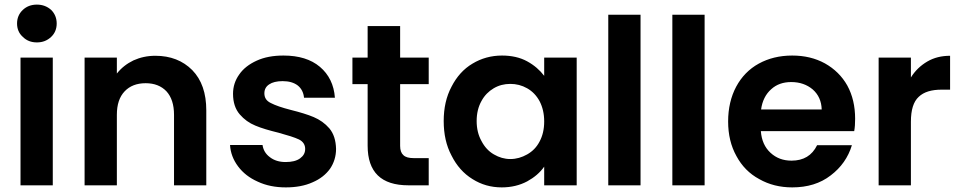

<svg xmlns="http://www.w3.org/2000/svg" viewBox="-20 -804 4167 833"><path d="M140 -620C140 -620 140 -620 140 -620C165 -620 185 -628 202 -644C218 -659 226 -679 226 -702C226 -702 226 -702 226 -702C226 -725 218 -745 202 -761C185 -776 165 -784 140 -784C140 -784 140 -784 140 -784C115 -784 95 -776 79 -761C62 -745 54 -725 54 -702C54 -702 54 -702 54 -702C54 -679 62 -659 79 -644C95 -628 115 -620 140 -620ZM69 -554C69 -554 69 0 69 0C69 0 209 0 209 0C209 0 209 -554 209 -554C209 -554 69 -554 69 -554Z M654 -562C654 -562 654 -562 654 -562C619 -562 588 -555 559 -542C530 -528 506 -509 487 -485C487 -485 487 -554 487 -554C487 -554 347 -554 347 -554C347 -554 347 0 347 0C347 0 487 0 487 0C487 0 487 -306 487 -306C487 -306 487 -306 487 -306C487 -350 498 -384 521 -408C543 -431 573 -443 612 -443C612 -443 612 -443 612 -443C650 -443 680 -431 702 -408C724 -384 735 -350 735 -306C735 -306 735 0 735 0C735 0 875 0 875 0C875 0 875 -325 875 -325C875 -325 875 -325 875 -325C875 -400 855 -458 814 -500C773 -541 720 -562 654 -562Z M1220 9C1220 9 1220 9 1220 9C1264 9 1303 2 1336 -13C1369 -27 1394 -47 1412 -72C1429 -97 1438 -126 1438 -158C1438 -158 1438 -158 1438 -158C1437 -195 1428 -224 1409 -247C1390 -269 1367 -285 1341 -296C1315 -307 1282 -317 1242 -327C1242 -327 1242 -327 1242 -327C1203 -337 1174 -347 1155 -357C1136 -366 1127 -380 1127 -399C1127 -399 1127 -399 1127 -399C1127 -416 1134 -429 1148 -438C1161 -447 1181 -452 1206 -452C1206 -452 1206 -452 1206 -452C1233 -452 1255 -446 1272 -433C1288 -420 1297 -402 1299 -380C1299 -380 1433 -380 1433 -380C1433 -380 1433 -380 1433 -380C1429 -436 1407 -481 1368 -514C1329 -547 1276 -563 1210 -563C1210 -563 1210 -563 1210 -563C1165 -563 1127 -556 1094 -541C1061 -526 1035 -506 1018 -481C1000 -456 991 -428 991 -397C991 -397 991 -397 991 -397C991 -360 1001 -330 1020 -308C1039 -286 1061 -270 1088 -259C1114 -248 1148 -238 1189 -228C1189 -228 1189 -228 1189 -228C1229 -217 1258 -208 1277 -199C1295 -190 1304 -176 1304 -158C1304 -158 1304 -158 1304 -158C1304 -141 1297 -128 1282 -117C1267 -106 1246 -101 1219 -101C1219 -101 1219 -101 1219 -101C1192 -101 1169 -108 1151 -122C1132 -136 1122 -154 1119 -175C1119 -175 978 -175 978 -175C978 -175 978 -175 978 -175C980 -141 992 -110 1013 -82C1034 -54 1062 -32 1098 -16C1134 1 1175 9 1220 9Z M1840 -439C1840 -439 1840 -554 1840 -554C1840 -554 1716 -554 1716 -554C1716 -554 1716 -691 1716 -691C1716 -691 1575 -691 1575 -691C1575 -691 1575 -554 1575 -554C1575 -554 1509 -554 1509 -554C1509 -554 1509 -439 1509 -439C1509 -439 1575 -439 1575 -439C1575 -439 1575 -172 1575 -172C1575 -172 1575 -172 1575 -172C1575 -57 1634 0 1752 0C1752 0 1840 0 1840 0C1840 0 1840 -118 1840 -118C1840 -118 1775 -118 1775 -118C1775 -118 1775 -118 1775 -118C1754 -118 1739 -122 1730 -131C1721 -139 1716 -152 1716 -171C1716 -171 1716 -439 1716 -439C1716 -439 1840 -439 1840 -439Z M1905 -279C1905 -279 1905 -279 1905 -279C1905 -222 1916 -172 1939 -129C1961 -85 1991 -51 2030 -27C2068 -3 2110 9 2157 9C2157 9 2157 9 2157 9C2198 9 2235 0 2267 -17C2298 -34 2323 -55 2341 -81C2341 -81 2341 0 2341 0C2341 0 2482 0 2482 0C2482 0 2482 -554 2482 -554C2482 -554 2341 -554 2341 -554C2341 -554 2341 -475 2341 -475C2341 -475 2341 -475 2341 -475C2322 -500 2298 -521 2267 -538C2236 -555 2199 -563 2158 -563C2158 -563 2158 -563 2158 -563C2111 -563 2068 -551 2030 -528C1991 -505 1961 -471 1939 -428C1916 -385 1905 -335 1905 -279ZM2341 -277C2341 -277 2341 -277 2341 -277C2341 -243 2334 -214 2321 -190C2308 -165 2290 -147 2267 -134C2244 -121 2220 -114 2194 -114C2194 -114 2194 -114 2194 -114C2169 -114 2145 -121 2123 -134C2100 -147 2082 -167 2069 -192C2055 -217 2048 -246 2048 -279C2048 -279 2048 -279 2048 -279C2048 -312 2055 -341 2069 -366C2082 -390 2100 -408 2122 -421C2144 -434 2168 -440 2194 -440C2194 -440 2194 -440 2194 -440C2220 -440 2244 -434 2267 -421C2290 -408 2308 -389 2321 -365C2334 -340 2341 -311 2341 -277Z M2619 -740C2619 -740 2619 0 2619 0C2619 0 2759 0 2759 0C2759 0 2759 -740 2759 -740C2759 -740 2619 -740 2619 -740Z M2897 -740C2897 -740 2897 0 2897 0C2897 0 3037 0 3037 0C3037 0 3037 -740 3037 -740C3037 -740 2897 -740 2897 -740Z M3690 -289C3690 -289 3690 -289 3690 -289C3690 -343 3679 -391 3656 -433C3633 -474 3600 -506 3559 -529C3517 -552 3470 -563 3417 -563C3417 -563 3417 -563 3417 -563C3362 -563 3314 -551 3272 -528C3230 -505 3197 -471 3174 -428C3151 -385 3139 -334 3139 -277C3139 -277 3139 -277 3139 -277C3139 -220 3151 -170 3175 -127C3198 -84 3231 -50 3274 -27C3316 -3 3364 9 3417 9C3417 9 3417 9 3417 9C3483 9 3539 -8 3584 -43C3629 -77 3660 -121 3676 -174C3676 -174 3525 -174 3525 -174C3525 -174 3525 -174 3525 -174C3503 -129 3466 -107 3414 -107C3414 -107 3414 -107 3414 -107C3378 -107 3348 -118 3323 -141C3298 -164 3284 -195 3281 -235C3281 -235 3686 -235 3686 -235C3686 -235 3686 -235 3686 -235C3689 -251 3690 -269 3690 -289ZM3282 -329C3282 -329 3282 -329 3282 -329C3287 -366 3302 -396 3326 -417C3349 -438 3378 -448 3413 -448C3413 -448 3413 -448 3413 -448C3450 -448 3481 -437 3506 -416C3531 -394 3544 -365 3545 -329C3545 -329 3282 -329 3282 -329Z M3932 -468C3932 -468 3932 -554 3932 -554C3932 -554 3792 -554 3792 -554C3792 -554 3792 0 3792 0C3792 0 3932 0 3932 0C3932 0 3932 -276 3932 -276C3932 -276 3932 -276 3932 -276C3932 -327 3943 -363 3966 -384C3988 -405 4021 -415 4065 -415C4065 -415 4102 -415 4102 -415C4102 -415 4102 -562 4102 -562C4102 -562 4102 -562 4102 -562C4065 -562 4032 -554 4003 -537C3974 -520 3950 -497 3932 -468Z"/></svg>

Font: Girnar Poppins
Style: SemiBold
Weight: 500
Designer: Ninad Kale (Devanagari), Jonny Pinhorn (Latin)
Foundry: Indian Type Foundry
Version: ""